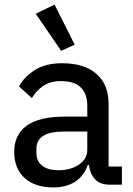

<svg xmlns="http://www.w3.org/2000/svg" viewBox="-20 -806 581 838"><path d="M459 0Q416 0 394.5 -24Q373 -48 368 -86H363Q347 -38 308 -13Q269 12 213 12Q132 12 87 -29.5Q42 -71 42 -143Q42 -218 96.5 -257.5Q151 -297 263 -297H361V-344Q361 -396 333 -424Q305 -452 246 -452Q200 -452 169.5 -431.5Q139 -411 119 -378L63 -429Q86 -471 132.5 -500.5Q179 -530 251 -530Q348 -530 401 -483.5Q454 -437 454 -352V-79H512V0ZM234 -63Q289 -63 325 -88Q361 -113 361 -152V-232H262Q198 -232 168.5 -213Q139 -194 139 -158V-138Q139 -102 164.5 -82.5Q190 -63 234 -63ZM136 -746 218 -786 306 -611 247 -584Z"/></svg>

Font: IBM Plex Sans Thai Text
Style: Regular
Weight: 450
Designer: Mike Abbink, Paul van der Laan, Pieter van Rosmalen, Ben Mitchell, Mark Frömberg
Foundry: Bold Monday
Version: Version 1.1